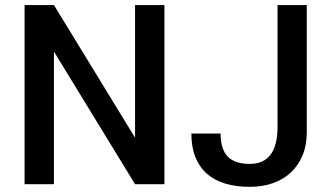

<svg xmlns="http://www.w3.org/2000/svg" viewBox="-20 -731 1311 762"><path d="M971.5 10.5Q917.5 10.5 874.5 -2.2Q831.5 -15 801.5 -41.2Q771.5 -67.5 755.5 -107.2Q739.5 -147 739.5 -201H855.5Q855.5 -139.5 883.5 -110Q911.5 -80.5 971.5 -80.5Q1081.5 -80.5 1081.5 -228V-711H1197.5V-205.5Q1197.5 -155 1181 -115Q1164.5 -75 1134.8 -47Q1105 -19 1063.5 -4.2Q1022 10.5 971.5 10.5ZM632.5 0H516L195.5 -524H194V0H77.5V-711H194L514.5 -187L516 -187.5V-711H632.5Z"/></svg>

Font: Roberto Sans Medium
Style: Regular
Weight: 500
Designer: Google (font) & Cristiano Sobral (main changes)
Version: Version 1.000;October 12, 2021;FontCreator 14.0.0.2814 64-bi